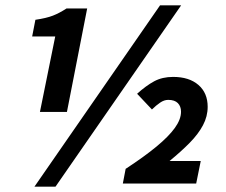

<svg xmlns="http://www.w3.org/2000/svg" viewBox="-20 -692 853 724"><path d="M130.6 -270 188.3 -554.6H101.3L113.5 -617.4Q154.8 -623.4 179.4 -633Q203.9 -642.5 230.7 -660H308.7L232.4 -270ZM109.8 12 583.6 -672H663.1L189.2 12ZM443.2 0 453.8 -55.3Q523.5 -100.9 569.8 -139.1Q616.1 -177.4 639.3 -209.6Q662.6 -241.9 662.6 -270.7Q662.6 -291 650.6 -303.2Q638.6 -315.4 614.3 -315.4Q599.1 -315.4 584 -305.1Q568.9 -294.9 552.9 -279.2L497 -338.4Q530.7 -368.9 561.4 -385.5Q592.1 -402 632.7 -402Q693.1 -402 728.1 -371.8Q763.1 -341.6 763.1 -289.2Q763.1 -253.1 745.4 -219.8Q727.8 -186.5 695.5 -153.7Q663.3 -120.9 619.4 -85H737L719.8 0Z"/></svg>

Font: Source Sans Variable
Style: Italic
Weight: 200
Italic angle: -11°
Designer: Paul D. Hunt
Foundry: Adobe Systems Incorporated
Version: Version 3.006;hotconv 1.0.111;makeotfexe 2.5.65597